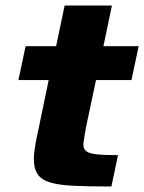

<svg xmlns="http://www.w3.org/2000/svg" viewBox="-20 -678 524 698"><path d="M385 0Q304 0 249.5 -2.5Q195 -5 163 -14.5Q131 -24 117 -44.5Q103 -65 103 -101Q103 -113 105.5 -131.5Q108 -150 112 -171Q116 -192 120 -209L157 -387H47L73 -510H184L215 -658H387L356 -510H484L458 -387H329L293 -217Q290 -201 288 -188Q286 -175 284.5 -166.5Q283 -158 283 -152Q283 -137 293.5 -128.5Q304 -120 331 -117Q358 -114 409 -114Z"/></svg>

Font: Saira Expanded
Style: Bold Italic
Weight: 700
Width: 7
Italic angle: -12°
Designer: Hector Gatti with collaboration of the Omnibus-Type team
Foundry: Omnibus-Type
Version: Version 1.101